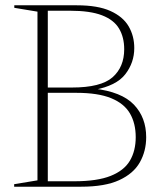

<svg xmlns="http://www.w3.org/2000/svg" viewBox="-20 -705 618 725"><path d="M143 -664.5 146 -685H270Q349.5 -685 397 -663.5Q444.5 -642 465.8 -605.5Q487 -569 487 -523.5Q487 -468.5 453.2 -424.8Q419.5 -381 335 -365.5L334.5 -370.5Q439 -358.5 485.5 -310Q532 -261.5 532 -187Q532 -134.5 508 -92Q484 -49.5 430.2 -24.8Q376.5 0 286.5 0H146L141 -20.5H260Q347 -20.5 397.8 -40.8Q448.5 -61 470.5 -98.2Q492.5 -135.5 492.5 -187Q492.5 -239 470.8 -276.5Q449 -314 399.8 -334.2Q350.5 -354.5 267.5 -354.5H141.5L143 -374.5H251.5Q361 -374.5 405 -413.2Q449 -452 449 -519Q449 -564.5 429.5 -597.2Q410 -630 365.2 -647.2Q320.5 -664.5 244 -664.5ZM33.5 0V-9.5L121.5 -24V-661L34 -675.5V-685H160.5V0Z"/></svg>

Font: Newsreader 36pt ExtraLight
Style: Regular
Weight: 250
Designer: Hugues Gentile
Foundry: Production Type
Version: Version 1.003